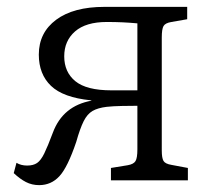

<svg xmlns="http://www.w3.org/2000/svg" viewBox="-20 -525 613 559"><path d="M94 14Q73 14 55.5 5Q38 -4 20 -21L28 -51Q41 -43 59 -43Q77 -43 88 -50.5Q99 -58 109 -78.5Q119 -99 134 -139Q163 -217 247 -232L244 -233Q164 -241 128.5 -275Q93 -309 93 -366Q93 -430 143.5 -467.5Q194 -505 284 -505H525V-469L479 -461Q461 -458 456 -449Q451 -440 451 -416V-87Q451 -65 456 -56.5Q461 -48 479 -45L527 -36V0H303V-36L352 -44Q369 -47 374.5 -56Q380 -65 380 -90V-217Q362 -217 335.5 -216.5Q309 -216 291 -214Q265 -211 249.5 -202Q234 -193 223.5 -172Q213 -151 202 -112Q177 -38 153 -12Q129 14 94 14ZM304 -262H380V-457Q358 -459 337 -460Q316 -461 291 -461Q230 -461 198.5 -433.5Q167 -406 167 -361Q167 -315 199.5 -288.5Q232 -262 304 -262Z"/></svg>

Font: Literata 12pt Light
Style: Regular
Weight: 300
Designer: Latin by Veronika Burian and Jose Scaglione. Greek by Irene Vlachou. Cyrillic by Vera Evstafieva.
Foundry: TypeTogether
Version: Version 3.002